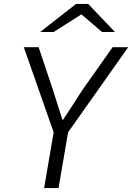

<svg xmlns="http://www.w3.org/2000/svg" viewBox="-20 -964 677 984"><path d="M255 -286 102 -722H178L250 -507L300 -350H303L362 -440Q381 -471 406 -508L557 -722H637L329 -286L280 0H206ZM370 -944H432L569 -800H503L399 -889H395L255 -800H186Z"/></svg>

Font: Nebula Sans Book
Style: Regular
Weight: 400
Italic angle: -9°
Designer: Paul D. Hunt for Adobe (as Source Sans)
Foundry: Nebula Entertainment & Broadcasting LLC
Version: Version 1.010